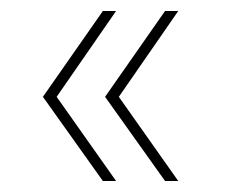

<svg xmlns="http://www.w3.org/2000/svg" viewBox="-20 -423 421 349"><path d="M167 -403H191L83 -247L191 -94H167L58 -247ZM280 -403H304L196 -247L304 -94H280L171 -247Z"/></svg>

Font: Gontserrat Thin
Style: Regular
Weight: 250
Designer: Julieta Ulanovsky
Foundry: Julieta Ulanovsky
Version: Version 6.001